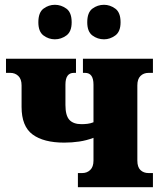

<svg xmlns="http://www.w3.org/2000/svg" viewBox="-20 -781 678 801"><path d="M414 -617Q387 -617 365.5 -633Q344 -649 344 -688Q344 -729 365.5 -745Q387 -761 414 -761Q439 -761 461 -745Q483 -729 483 -688Q483 -649 461 -633Q439 -617 414 -617ZM209 -617Q183 -617 161.5 -633Q140 -649 140 -688Q140 -729 161.5 -745Q183 -761 209 -761Q235 -761 257 -745Q279 -729 279 -688Q279 -649 257 -633Q235 -617 209 -617ZM305 0V-59H323Q343 -59 356.5 -72Q370 -85 370 -111V-206Q341 -195 310.5 -190.5Q280 -186 248 -186Q162 -186 116 -220Q70 -254 70 -335V-425Q70 -451 56.5 -464Q43 -477 23 -477H5V-536H297V-477H288Q253 -477 253 -428V-343Q253 -299 269.5 -281Q286 -263 320 -263Q332 -263 345 -264.5Q358 -266 370 -271V-428Q370 -477 335 -477H326V-536H618V-477H600Q579 -477 566 -464Q553 -451 553 -425V-111Q553 -84 566 -71.5Q579 -59 600 -59H618V0Z"/></svg>

Font: Noto Serif SemiCondensed Black
Style: Regular
Weight: 900
Width: 4
Designer: Monotype Design Team
Foundry: Monotype Imaging Inc.
Version: Version 2.014; ttfautohint (v1.8.4.7-5d5b)